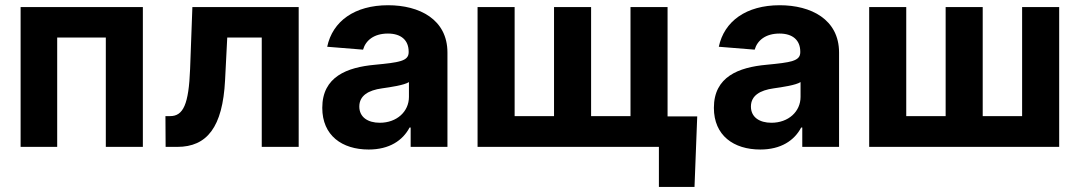

<svg xmlns="http://www.w3.org/2000/svg" viewBox="-20 -573 4209 749"><path d="M60.4 0H203.1V-426.5H392.8V0H537.3V-545.5H60.4Z M626.1 0H671.5C787.3 0 848.7 -76.7 858 -259.9L866.5 -426.5H1001.1V0H1145.2V-545.5H730.5L721.6 -304C716.3 -165.8 695 -120 643.5 -120H625.4Z M1418.3 10.3C1498.9 10.3 1551.1 -24.9 1577.8 -75.6H1582V0H1725.5V-367.9C1725.5 -497.9 1615.4 -552.6 1494 -552.6C1363.3 -552.6 1277.3 -490.1 1256.4 -390.6L1396.3 -379.3C1406.6 -415.5 1438.9 -442.1 1493.3 -442.1C1544.7 -442.1 1574.2 -416.2 1574.2 -371.4V-369.3C1574.2 -334.2 1536.9 -329.5 1442.1 -320.3C1334.2 -310.4 1237.2 -274.1 1237.2 -152.3C1237.2 -44.4 1314.3 10.3 1418.3 10.3ZM1461.6 -94.1C1415.1 -94.1 1381.7 -115.8 1381.7 -157.3C1381.7 -199.9 1416.9 -220.9 1470.2 -228.3C1503.2 -233 1557.2 -240.8 1575.3 -252.8V-195C1575.3 -137.8 1528.1 -94.1 1461.6 -94.1Z M2699.9 -119H2584.2V-545.5H2439.6V-120H2285.9V-545.5H2141.3V-120H1987.6V-545.5H1843V0H2550.4V156.2H2689.3Z M2946 10.3C3026.6 10.3 3078.8 -24.9 3105.5 -75.6H3109.7V0H3253.2V-367.9C3253.2 -497.9 3143.1 -552.6 3021.7 -552.6C2891 -552.6 2805 -490.1 2784.1 -390.6L2924 -379.3C2934.3 -415.5 2966.6 -442.1 3021 -442.1C3072.4 -442.1 3101.9 -416.2 3101.9 -371.4V-369.3C3101.9 -334.2 3064.6 -329.5 2969.8 -320.3C2861.9 -310.4 2764.9 -274.1 2764.9 -152.3C2764.9 -44.4 2842 10.3 2946 10.3ZM2989.3 -94.1C2942.8 -94.1 2909.4 -115.8 2909.4 -157.3C2909.4 -199.9 2944.6 -220.9 2997.9 -228.3C3030.9 -233 3084.9 -240.8 3103 -252.8V-195C3103 -137.8 3055.8 -94.1 2989.3 -94.1Z M3370.7 -545.5V0H4111.9V-545.5H3967.3V-120H3813.6V-545.5H3669V-120H3515.3V-545.5Z"/></svg>

Font: Karasuma Gothic
Style: Bold
Weight: 700
Designer: Rasmus Andersson / Ryoko Nishizuka
Foundry: Genbu
Version: Version 1.00